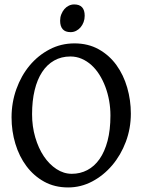

<svg xmlns="http://www.w3.org/2000/svg" viewBox="-20 -824 647 859"><path d="M474.1 -307.1Q474.1 -340.8 468.3 -373.5Q462.4 -406.2 451.4 -435.5Q440.4 -464.8 424.8 -489.7Q409.2 -514.6 389.2 -532.7Q369.1 -550.8 345.5 -561Q321.8 -571.3 294.9 -571.3Q254.4 -571.3 222.4 -553.2Q190.4 -535.2 168.5 -501.7Q146.5 -468.3 135 -420.4Q123.5 -372.6 123.5 -313Q123.5 -258.3 137.7 -209.7Q151.9 -161.1 176 -125Q200.2 -88.9 232.7 -67.6Q265.1 -46.4 301.3 -46.4Q338.9 -46.4 370.6 -63Q402.3 -79.6 425.3 -112.3Q448.2 -145 461.2 -193.8Q474.1 -242.7 474.1 -307.1ZM565.4 -315.9Q565.4 -249.5 543 -189.7Q520.5 -129.9 481.9 -84.5Q443.4 -39.1 392.6 -12.2Q341.8 14.6 284.7 14.6Q224.6 14.6 177.7 -11.2Q130.9 -37.1 98.4 -80.6Q65.9 -124 48.8 -180.7Q31.7 -237.3 31.7 -298.8Q31.7 -365.2 53.2 -425.3Q74.7 -485.4 112.5 -530.8Q150.4 -576.2 201.7 -603Q252.9 -629.9 313 -629.9Q374.5 -629.9 421.9 -603.3Q469.2 -576.7 501 -532.7Q532.7 -488.8 549.1 -432.1Q565.4 -375.5 565.4 -315.9ZM358.9 -753.4Q358.9 -738.3 354 -725.1Q349.1 -711.9 340.6 -701.9Q332 -691.9 320.6 -686Q309.1 -680.2 295.9 -680.2Q272 -680.2 260.5 -693.4Q249 -706.5 249 -731.4Q249 -746.6 254.2 -759.8Q259.3 -772.9 267.8 -783Q276.4 -793 287.8 -798.6Q299.3 -804.2 312 -804.2Q358.9 -804.2 358.9 -753.4Z"/></svg>

Font: Gentium Book Basic
Style: Regular
Weight: 400
Designer: J. Victor Gaultney and Annie Olsen
Foundry: SIL International
Version: Version 1.102; 2013; Maintenance release